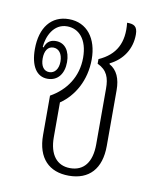

<svg xmlns="http://www.w3.org/2000/svg" viewBox="-71 -634 582 701"><g transform="rotate(10 220.0 -283.5)"><path d="M231 10C306 10 349 -36 349 -121V-328C349 -370 336 -401 307 -417V-420C354 -443 383 -486 383 -540C383 -572 368 -577 344 -577C352 -504 327 -456 264 -428V-411C301 -394 310 -366 310 -327V-120C310 -53 281 -18 231 -18C182 -18 153 -54 153 -119V-248C203 -282 240 -344 240 -423C240 -499 201 -553 133 -553C68 -553 29 -504 29 -424C29 -362 52 -325 93 -325C131 -325 153 -354 153 -397C153 -438 134 -466 100 -466C85 -466 67 -461 59 -435L56 -437C59 -476 81 -526 131 -526C174 -526 208 -492 208 -423C208 -352 170 -298 113 -266V-120C113 -34 158 10 231 10ZM95 -350C75 -350 63 -367 63 -395C63 -424 75 -441 95 -441C115 -441 129 -424 129 -395C129 -367 115 -350 95 -350Z"/></g></svg>

Font: Noto Serif Thai ExtraCondensed ExtraLight
Style: Regular
Weight: 200
Width: 2
Designer: Monotype Design Team
Foundry: Monotype Imaging Inc.
Version: Version 2.002